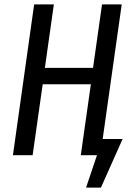

<svg xmlns="http://www.w3.org/2000/svg" viewBox="-20 -709 607 877"><path d="M540 -74 441 148H373L423 0H349L395 -324H175L129 0H39L136 -689H226L185 -399H405L446 -689H536L449 -74Z"/></svg>

Font: Fira Sans Compressed
Style: Italic
Weight: 400
Width: 1
Italic angle: -8°
Designer: bBox Type GmbH & Carrois Corporate GbR & Edenspiekermann AG
Foundry: bBox Type GmbH & Carrois Corporate GbR & Edenspiekermann AG
Version: Version 4.301